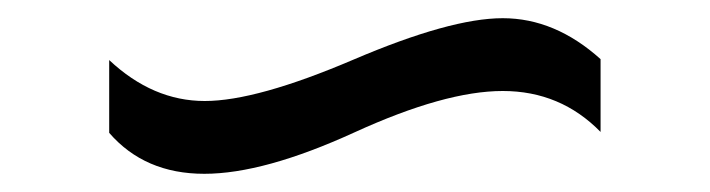

<svg xmlns="http://www.w3.org/2000/svg" viewBox="-20 -444 780 211"><path d="M640 -299Q596 -344 532.5 -344Q469 -344 369.5 -298.5Q270 -253 204.5 -253Q139 -253 100 -298V-378Q148 -333 205 -333Q262 -333 368.5 -378.5Q475 -424 532.5 -424Q590 -424 640 -379Z"/></svg>

Font: Diplomata
Style: Regular
Weight: 400
Width: 7
Designer: Eduardo Rodriguez Tunni
Foundry: Eduardo Rodriguez Tunni
Version: Version 1.001